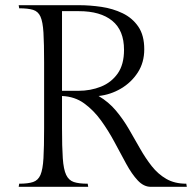

<svg xmlns="http://www.w3.org/2000/svg" viewBox="-20 -720 740 740"><path d="M698 -12 700 0H561Q534 0 511 -24.5Q488 -49 466.5 -88.5Q445 -128 421.5 -172Q398 -216 369.5 -255.5Q341 -295 304.5 -321.5Q268 -348 219 -350V-226Q219 -153 222 -110Q225 -67 235 -46Q245 -25 264.5 -18.5Q284 -12 318 -12L320 0H52L54 -12Q88 -12 107.5 -18.5Q127 -25 136 -46Q145 -67 147.5 -110Q150 -153 150 -226V-479Q150 -552 147.5 -594Q145 -636 136 -656Q127 -676 107.5 -682Q88 -688 54 -688L52 -700H284Q327 -700 371 -693.5Q415 -687 452.5 -669Q490 -651 513 -617.5Q536 -584 536 -530Q536 -479 511 -440.5Q486 -402 446 -378.5Q406 -355 360 -350Q399 -327 427 -293.5Q455 -260 477 -222Q499 -184 520 -147Q541 -110 565 -79.5Q589 -49 621 -30.5Q653 -12 698 -12ZM219 -677V-370H282Q329 -370 369 -386Q409 -402 433.5 -436.5Q458 -471 458 -528Q458 -603 412.5 -640Q367 -677 284 -677Z"/></svg>

Font: Gilda Display
Style: Regular
Weight: 400
Designer: Eduardo Rodriguez Tunni
Foundry: Eduardo Rodriguez Tunni
Version: Version 1.002; ttfautohint (v1.8.4.7-5d5b);gftools[0.9.22]